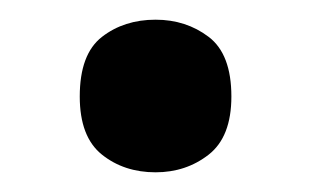

<svg xmlns="http://www.w3.org/2000/svg" viewBox="-20 -451 316 195"><path d="M61 -353Q61 -396 83.5 -413.5Q106 -431 138 -431Q169 -431 192 -413.5Q215 -396 215 -353Q215 -312 192 -294Q169 -276 138 -276Q106 -276 83.5 -294Q61 -312 61 -353Z"/></svg>

Font: Noto Sans Thai Looped SemiBold
Style: Regular
Weight: 600
Designer: Sasikarn Vongin, Ben Mitchell
Foundry: The Fontpad Ltd
Version: Version 1.001; ttfautohint (v1.8.4.7-5d5b)